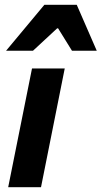

<svg xmlns="http://www.w3.org/2000/svg" viewBox="-20 -782 424 802"><path d="M14.2 0 113.7 -496H250.4L151.3 0ZM5.3 -570 165.3 -761.9H300.6L384.2 -570H280.7L222.7 -663.6H218.7L117.7 -570Z"/></svg>

Font: Source Sans 3
Style: Italic
Weight: 200
Italic angle: -11°
Designer: Paul D. Hunt
Foundry: Adobe
Version: Version 3.046;hotconv 1.0.118;makeotfexe 2.5.65603